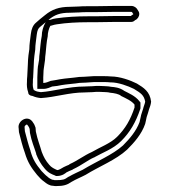

<svg xmlns="http://www.w3.org/2000/svg" viewBox="-20 -644 578 648"><path d="M43 -211 44 -198C51 -171 55 -153 64 -128C73 -97 86 -77 105 -54C112 -46 120 -37 129 -31C136 -25 147 -17 159 -17C163 -16 167 -16 170 -16C194 -16 207 -20 221 -30C238 -40 252 -45 269 -54C314 -82 371 -104 409 -139C433 -163 458 -191 470 -226C472 -233 473 -241 475 -249C478 -258 481 -267 483 -275C486 -284 489 -290 490 -301C486 -335 465 -348 442 -362C420 -373 385 -386 354 -386C346 -387 337 -387 327 -387H296C286 -386 275 -386 265 -385C253 -385 241 -384 229 -382C208 -380 188 -378 169 -374L151 -371C143 -368 135 -364 126 -364V-383C126 -389 127 -397 127 -406C128 -412 128 -417 129 -421L132 -442C132 -449 133 -456 134 -464C136 -483 137 -503 141 -521C141 -534 145 -548 150 -557H151C152 -557 154 -558 155 -558C160 -560 166 -561 172 -562C204 -567 241 -569 276 -569H299C316 -569 351 -570 368 -570H423C428 -570 432 -572 436 -576C444 -579 450 -588 450 -597C450 -602 448 -606 445 -610C441 -618 433 -624 423 -624H368C351 -624 317 -623 299 -623H275C266 -623 255 -623 244 -622C235 -622 225 -621 216 -621C179 -621 155 -612 132 -593C120 -584 110 -575 102 -568C91 -559 86 -546 84 -529C82 -511 79 -495 79 -478L76 -457C75 -447 74 -437 74 -427C74 -421 73 -414 73 -407C73 -401 72 -394 72 -387C71 -380 71 -373 71 -368C70 -356 71 -344 75 -333C75 -326 80 -321 90 -320C99 -316 108 -314 118 -313C167 -316 214 -332 265 -332C273 -332 282 -333 292 -333C300 -334 307 -334 315 -334C323 -334 331 -333 338 -333C343 -333 348 -332 352 -331C364 -330 382 -327 389 -320C405 -312 424 -304 434 -291V-281C420 -239 403 -210 375 -182C353 -160 317 -147 290 -131C263 -119 242 -102 215 -90L213 -88C207 -86 202 -83 195 -80C189 -77 180 -70 173 -70C164 -74 153 -79 146 -88C134 -102 128 -113 121 -131C114 -156 107 -171 101 -200L100 -213C98 -220 95 -226 91 -231C91 -232 90 -233 89 -234C72 -257 38 -235 43 -211ZM63 -214V-215V-217C65 -222 71 -224 71 -224L75 -219C77 -217 79 -212 80 -209L81 -197V-196C87 -165 95 -149 102 -126V-125V-124C109 -106 118 -90 130 -76C143 -60 155 -56 165 -52L169 -50H173C191 -50 203 -61 204 -62C213 -66 215 -68 219 -69L224 -71L227 -73C257 -87 275 -103 298 -113H299L300 -114C324 -128 362 -141 389 -168C419 -198 438 -231 453 -275L454 -278V-298L450 -303C436 -321 413 -330 400 -337C383 -349 367 -350 355 -351C349 -352 345 -353 338 -353C333 -353 325 -354 315 -354C307 -354 300 -354 291 -353C280 -353 271 -352 265 -352C211 -352 161 -336 118 -333C110 -334 104 -335 98 -338L95 -340H94C91 -348 90 -356 91 -366V-367V-368C91 -373 91 -379 92 -384V-386V-387C92 -392 93 -399 93 -407C93 -412 94 -419 94 -427C94 -435 95 -446 96 -455L99 -477V-478C99 -493 102 -508 104 -527C106 -542 109 -548 115 -553C121 -558 127 -563 134 -569L133 -567C126 -555 121 -538 121 -523C117 -503 116 -483 114 -466C113 -459 112 -451 112 -443L109 -425C107 -417 108 -413 107 -409V-408V-406C107 -398 106 -391 106 -383V-344H126C140 -344 150 -350 156 -352L173 -354C192 -358 210 -360 231 -362H232C243 -364 254 -365 265 -365H266H267C275 -366 288 -366 297 -367H327C337 -367 346 -367 352 -366H353H354C379 -366 412 -354 432 -344C455 -330 466 -323 470 -301C469 -294 467 -291 464 -281V-280C462 -273 459 -264 456 -255V-254C454 -245 452 -236 451 -232C440 -202 418 -176 395 -153C361 -122 305 -99 259 -71C243 -63 230 -58 211 -47H210L209 -46C198 -38 192 -36 170 -36H164L161 -37H159C156 -37 148 -41 142 -46L141 -47L140 -48C134 -52 127 -60 120 -67C101 -90 91 -106 83 -134V-135C75 -158 71 -175 64 -201ZM144 -577 145 -578C165 -594 182 -601 216 -601C226 -601 236 -602 244 -602H245H246C256 -603 266 -603 275 -603H299C318 -603 352 -604 368 -604H423C425 -604 426 -603 427 -601L428 -599L429 -598C429 -597 430 -597 430 -597C430 -596 429 -595 429 -595L425 -593L422 -590H368C350 -590 315 -589 299 -589H276C240 -589 203 -587 169 -582C163 -581 157 -580 149 -577Z"/></svg>

Font: Scribbler
Style: Clr
Weight: 400
Designer: Mew Too
Foundry: Cannot Into Space Fonts
Version: Version 1.001